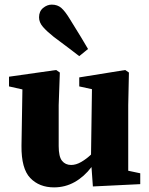

<svg xmlns="http://www.w3.org/2000/svg" viewBox="-20 -796 647 831"><path d="M382 11 376 -73Q344 -31 303 -8Q262 15 214 15Q150 15 111 -25.5Q72 -66 73 -165L77 -409L19 -422V-464L223 -493L239 -482L234 -341V-164Q234 -118 248.5 -100Q263 -82 288 -82Q309 -82 331.5 -95Q354 -108 374 -127L378 -410L323 -422V-461L522 -493L538 -482L535 -341V-57L587 -46V1ZM361 -584 323 -553Q304 -568 280 -586Q256 -604 212 -637Q183 -660 166 -679.5Q149 -699 149 -721Q149 -747 166.5 -761.5Q184 -776 204 -776Q229 -776 245.5 -761.5Q262 -747 282 -714Q314 -662 331 -634.5Q348 -607 361 -584Z"/></svg>

Font: Source Serif Pro
Style: Bold
Weight: 700
Designer: Frank Grießhammer
Foundry: Adobe Systems Incorporated
Version: Version 3.001;hotconv 1.0.111;makeotfexe 2.5.65597